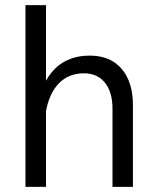

<svg xmlns="http://www.w3.org/2000/svg" viewBox="-20 -726 611 746"><path d="M158.7 0V-706.1H79V0ZM496.5 -317.1Q496.5 -407.2 452.6 -458.6Q408.8 -509.9 328.4 -509.9Q244.4 -509.9 192.8 -458.3Q141.3 -406.6 122.6 -304.5L158.2 -291.9Q171.3 -363.8 209.1 -402.5Q246.9 -441.2 306 -441.2Q358.6 -441.2 387.9 -404.4Q417.1 -367.7 417.1 -304.1V0H496.5Z"/></svg>

Font: Estedad-FD VF
Style: Regular
Weight: 100
Designer: Amin Abedi
Version: Version 7.3